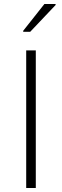

<svg xmlns="http://www.w3.org/2000/svg" viewBox="-20 -940 311 960"><path d="M111 0V-688H159V0ZM96 -781V-786L202 -920H258V-915L131 -781Z"/></svg>

Font: Saira ExtraLight
Style: Regular
Weight: 200
Designer: Hector Gatti with collaboration of the Omnibus-Type team
Foundry: Omnibus-Type
Version: Version 1.100; ttfautohint (v1.8.3)